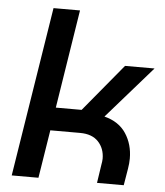

<svg xmlns="http://www.w3.org/2000/svg" viewBox="-52 -777 707 823"><g transform="rotate(5 301.0 -365.0)"><path d="M29 0 145 -730H259L192 -306H303L472 -510H599L403 -286Q466 -270 496.5 -223.5Q527 -177 527 -116Q527 -106 526 -95Q525 -84 523 -72L511 0H396L408 -80Q409 -86 410 -92.5Q411 -99 411 -105Q411 -149 384 -178Q357 -207 305 -207H177L144 0Z"/></g></svg>

Font: MuseoModerno Medium
Style: Italic
Weight: 500
Italic angle: -9°
Designer: Pablo Cosgaya, Héctor Gatti, Marcela Romero, and the Authors of The MuseoModerno Project.
Foundry: Omnibus-Type Team
Version: Version 1.003